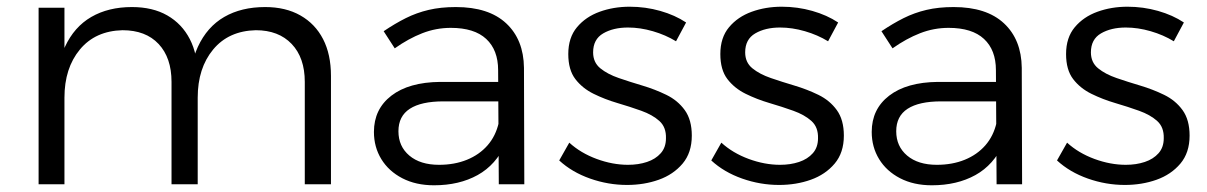

<svg xmlns="http://www.w3.org/2000/svg" viewBox="-20 -549 3597 572"><path d="M491 -305Q491 -377 452.5 -418Q414 -459 345 -459Q264 -457 218 -401.5Q172 -346 172 -258H146Q146 -350 173.5 -409.5Q201 -469 252 -498.5Q303 -528 373 -528Q435 -528 478.5 -503Q522 -478 545.5 -432.5Q569 -387 569 -323V0H491ZM888 -305Q888 -377 849 -418Q810 -459 742 -459Q661 -457 615 -401.5Q569 -346 569 -258H542Q542 -350 569.5 -409.5Q597 -469 648 -498.5Q699 -528 770 -528Q831 -528 875 -503Q919 -478 942.5 -432.5Q966 -387 966 -323V0H888ZM95 -526H172V0H95Z M1301 -247Q1235 -247 1201 -225Q1167 -203 1167 -158Q1167 -113 1199.5 -85.5Q1232 -58 1288 -58Q1334 -58 1371 -73Q1408 -88 1432.5 -116Q1457 -144 1466 -184L1486 -121Q1458 -58 1403 -27.5Q1348 3 1273 3Q1219 3 1178.5 -18Q1138 -39 1116 -75Q1094 -111 1094 -156Q1094 -224 1146 -264Q1198 -304 1291 -305H1478V-247ZM1464 -340Q1464 -400 1428.5 -433Q1393 -466 1323 -466Q1279 -466 1238 -450Q1197 -434 1156 -405L1123 -456Q1157 -479 1189 -495Q1221 -511 1257 -519.5Q1293 -528 1338 -528Q1436 -528 1488 -479.5Q1540 -431 1541 -347L1542 0H1466Z M1994 -426Q1963 -445 1925 -456Q1887 -467 1851 -467Q1807 -467 1777 -449.5Q1747 -432 1747 -393Q1747 -363 1768.5 -345.5Q1790 -328 1823.5 -316.5Q1857 -305 1894 -294Q1931 -283 1965 -266.5Q1999 -250 2020 -221Q2041 -192 2041 -145Q2041 -94 2013.5 -61.5Q1986 -29 1942.5 -13.5Q1899 2 1848 2Q1792 2 1738 -17Q1684 -36 1646 -71L1676 -124Q1710 -93 1757.5 -75.5Q1805 -58 1851 -58Q1882 -58 1907.5 -66.5Q1933 -75 1948.5 -92.5Q1964 -110 1964 -137Q1965 -170 1944.5 -188.5Q1924 -207 1890.5 -219Q1857 -231 1819.5 -242Q1782 -253 1748.5 -269.5Q1715 -286 1694 -313.5Q1673 -341 1673 -388Q1673 -437 1699 -468Q1725 -499 1766.5 -514Q1808 -529 1856 -529Q1903 -529 1947 -516.5Q1991 -504 2024 -482Z M2447 -426Q2416 -445 2378 -456Q2340 -467 2304 -467Q2260 -467 2230 -449.5Q2200 -432 2200 -393Q2200 -363 2221.5 -345.5Q2243 -328 2276.5 -316.5Q2310 -305 2347 -294Q2384 -283 2418 -266.5Q2452 -250 2473 -221Q2494 -192 2494 -145Q2494 -94 2466.5 -61.5Q2439 -29 2395.5 -13.5Q2352 2 2301 2Q2245 2 2191 -17Q2137 -36 2099 -71L2129 -124Q2163 -93 2210.5 -75.5Q2258 -58 2304 -58Q2335 -58 2360.5 -66.5Q2386 -75 2401.5 -92.5Q2417 -110 2417 -137Q2418 -170 2397.5 -188.5Q2377 -207 2343.5 -219Q2310 -231 2272.5 -242Q2235 -253 2201.5 -269.5Q2168 -286 2147 -313.5Q2126 -341 2126 -388Q2126 -437 2152 -468Q2178 -499 2219.5 -514Q2261 -529 2309 -529Q2356 -529 2400 -516.5Q2444 -504 2477 -482Z M2784 -247Q2718 -247 2684 -225Q2650 -203 2650 -158Q2650 -113 2682.5 -85.5Q2715 -58 2771 -58Q2817 -58 2854 -73Q2891 -88 2915.5 -116Q2940 -144 2949 -184L2969 -121Q2941 -58 2886 -27.5Q2831 3 2756 3Q2702 3 2661.5 -18Q2621 -39 2599 -75Q2577 -111 2577 -156Q2577 -224 2629 -264Q2681 -304 2774 -305H2961V-247ZM2947 -340Q2947 -400 2911.5 -433Q2876 -466 2806 -466Q2762 -466 2721 -450Q2680 -434 2639 -405L2606 -456Q2640 -479 2672 -495Q2704 -511 2740 -519.5Q2776 -528 2821 -528Q2919 -528 2971 -479.5Q3023 -431 3024 -347L3025 0H2949Z M3477 -426Q3446 -445 3408 -456Q3370 -467 3334 -467Q3290 -467 3260 -449.5Q3230 -432 3230 -393Q3230 -363 3251.5 -345.5Q3273 -328 3306.5 -316.5Q3340 -305 3377 -294Q3414 -283 3448 -266.5Q3482 -250 3503 -221Q3524 -192 3524 -145Q3524 -94 3496.5 -61.5Q3469 -29 3425.5 -13.5Q3382 2 3331 2Q3275 2 3221 -17Q3167 -36 3129 -71L3159 -124Q3193 -93 3240.5 -75.5Q3288 -58 3334 -58Q3365 -58 3390.5 -66.5Q3416 -75 3431.5 -92.5Q3447 -110 3447 -137Q3448 -170 3427.5 -188.5Q3407 -207 3373.5 -219Q3340 -231 3302.5 -242Q3265 -253 3231.5 -269.5Q3198 -286 3177 -313.5Q3156 -341 3156 -388Q3156 -437 3182 -468Q3208 -499 3249.5 -514Q3291 -529 3339 -529Q3386 -529 3430 -516.5Q3474 -504 3507 -482Z"/></svg>

Font: Alexandria Light
Style: Regular
Weight: 300
Designer: Mohamed Gaber
Foundry: Kief Type Foundry
Version: Version 5.100